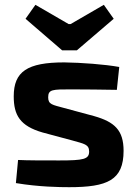

<svg xmlns="http://www.w3.org/2000/svg" viewBox="-20 -766 567 797"><path d="M452 -688 411 -746 273 -666H265L127 -746L86 -688L238 -557H299ZM280 -183C329 -169 350 -167 350 -137C350 -105 327 -100 226 -100C160 -100 91 -100 55 -102L46 -6C141 10 230 11 267 11C426 11 493 -18 493 -140C493 -226 455 -260 371 -284L245 -318C198 -331 180 -332 180 -362C180 -395 198 -395 275 -395C337 -395 402 -394 465 -393L475 -488C414 -499 318 -506 247 -507C93 -507 37 -469 37 -366C37 -288 63 -243 157 -216Z"/></svg>

Font: SnT
Style: Bold
Weight: 700
Designer: Natanael Gama
Version: Version 1.001;PS 001.001;hotconv 1.0.70;makeotf.lib2.5.58329